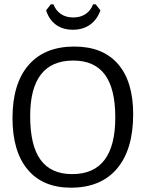

<svg xmlns="http://www.w3.org/2000/svg" viewBox="-20 -863 675 891"><path d="M598 -333Q598 -169 523 -80.5Q448 8 309 8Q179 8 108.5 -76Q38 -160 38 -315Q38 -475 112.5 -561Q187 -647 325 -647Q457 -647 527.5 -566Q598 -485 598 -333ZM120 -324Q120 -187 168.5 -121Q217 -55 315 -55Q515 -55 515 -318Q515 -452 466.5 -517Q418 -582 320 -582Q120 -582 120 -324ZM446 -815Q431 -772 398 -748.5Q365 -725 318 -725Q272 -725 240 -748Q208 -771 194 -815L216 -843H228Q239 -814 262.5 -798Q286 -782 320 -782Q354 -782 377.5 -798Q401 -814 412 -843H424Z"/></svg>

Font: Alegreya Sans
Style: Regular
Weight: 400
Designer: Juan Pablo del Peral
Foundry: Huerta Tipografica
Version: Version 2.008; ttfautohint (v1.6)